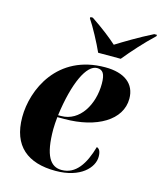

<svg xmlns="http://www.w3.org/2000/svg" viewBox="-115 -851 798 945"><g transform="rotate(15 283.5 -378.0)"><path d="M310 -606H425C464 -654 513 -709 566 -759L567 -766H553C483 -731 414 -689 374 -664C344 -691 300 -726 240 -766H228L227 -759C250 -726 291 -649 310 -606ZM257 10C385 10 445 -57 445 -112C445 -141 436 -152 424 -156C398 -65 357 -2 285 -2C228 -2 194 -50 194 -186C194 -197 196 -235 198 -248H234C398 -248 517 -318 517 -427C517 -503 461 -546 363 -546C118 -546 31 -342 31 -204C31 -56 116 10 257 10ZM214 -258H199C222 -429 272 -532 325 -532C354 -532 367 -514 367 -463C367 -358 310 -258 214 -258Z"/></g></svg>

Font: Noto Serif Display SemiCondensed ExtraBold
Style: Italic
Weight: 800
Width: 4
Italic angle: -12°
Designer: Monotype Design Team
Foundry: Monotype Imaging Inc.
Version: Version 2.009